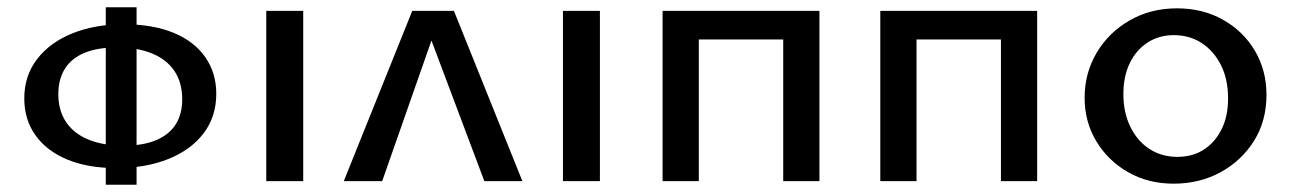

<svg xmlns="http://www.w3.org/2000/svg" viewBox="-20 -500 3564 530"><path d="M301 -36Q223 -36 166 -59.5Q109 -83 78 -126.5Q47 -170 47 -228Q47 -291 82.5 -337Q118 -383 180 -408Q242 -433 322 -433Q402 -433 459 -409.5Q516 -386 546.5 -342.5Q577 -299 577 -241Q577 -178 542 -132Q507 -86 444.5 -61Q382 -36 301 -36ZM322 -98Q376 -98 412 -113.5Q448 -129 465.5 -157.5Q483 -186 483 -226Q483 -272 461.5 -304Q440 -336 399.5 -352.5Q359 -369 303 -369Q249 -369 213 -354Q177 -339 159 -310Q141 -281 141 -240Q141 -195 162.5 -163Q184 -131 224.5 -114.5Q265 -98 322 -98ZM272 10V-480H357V10Z M715 0V-470H817V0Z M929 0 1118 -470H1233L1422 0H1317L1156 -428H1185L1035 0Z M1534 0V-470H1636V0Z M2142 0V-470H2242V0ZM1809 0V-470H1909V0ZM1842 -391V-470H2209V-391Z M2743 0V-470H2843V0ZM2410 0V-470H2510V0ZM2443 -391V-470H2810V-391Z M3220 7Q3149 7 3093.5 -25Q3038 -57 3006 -110.5Q2974 -164 2974 -230Q2974 -298 3007 -354Q3040 -410 3098 -443.5Q3156 -477 3229 -477Q3300 -477 3356 -445.5Q3412 -414 3444 -360Q3476 -306 3476 -238Q3476 -166 3441.5 -111Q3407 -56 3349 -24.5Q3291 7 3220 7ZM3230 -67Q3272 -67 3303 -87Q3334 -107 3352 -143Q3370 -179 3370 -228Q3370 -281 3350.5 -320Q3331 -359 3297.5 -381Q3264 -403 3220 -403Q3180 -403 3148.5 -383Q3117 -363 3099 -326.5Q3081 -290 3081 -240Q3081 -189 3100.5 -149.5Q3120 -110 3153.5 -88.5Q3187 -67 3230 -67Z"/></svg>

Font: Ysabeau SC SemiBold
Style: Regular
Weight: 600
Designer: Christian Thalmann (Catharsis Fonts)
Version: Version 2.001;gftools[0.9.30]; featfreeze: smcp